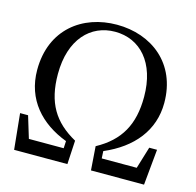

<svg xmlns="http://www.w3.org/2000/svg" viewBox="-108 -862 997 975"><g transform="rotate(15 390.5 -374.5)"><path d="M49 0H329L336 -125C219 -190 164 -279 164 -430C164 -613 262 -712 390 -712C522 -712 617 -610 617 -430C617 -285 565 -191 444 -125L453 0H732L750 -188H709L674 -73H490L488 -111C635 -174 724 -282 724 -427C724 -635 572 -749 390 -749C210 -749 57 -637 57 -423C57 -267 154 -163 292 -111L290 -73H107L72 -188H30Z"/></g></svg>

Font: Noto Serif KR Medium
Style: Regular
Weight: 500
Designer: Ryoko NISHIZUKA 西塚涼子 (kana & ideographs); Frank Grießhammer (Latin, Greek & Cyrillic); Wenlong ZHANG 张文龙 (bopomofo); San
Foundry: Adobe
Version: Version 2.001;hotconv 1.1.0;makeotfexe 2.6.0